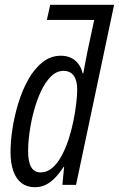

<svg xmlns="http://www.w3.org/2000/svg" viewBox="-20 -780 501 810"><path d="M127 9.8Q94.2 9.8 71.3 -7.3Q48.3 -24.4 36.4 -57.9Q24.4 -91.3 24.4 -139.2Q24.4 -183.6 32.7 -237.5Q41 -291.5 57.6 -345.7Q74.2 -399.9 99.6 -445.1Q125 -490.2 159.4 -517.6Q193.8 -544.9 236.8 -544.9Q260.7 -544.9 279.3 -536.1Q297.9 -527.3 310.5 -510.7Q323.2 -494.1 328.6 -470.7H331.5Q334.5 -487.8 337.6 -504.6Q340.8 -521.5 344 -537.6Q347.2 -553.7 350.1 -568.4L377.4 -695.8H177.7L191.9 -759.8H461.4L300.8 0H243.2L250.5 -76.2H248.5Q230.5 -48.8 211.9 -29.5Q193.4 -10.3 172.6 -0.2Q151.9 9.8 127 9.8ZM150.9 -52.7Q178.7 -52.7 200.7 -71.8Q222.7 -90.8 240 -122.8Q257.3 -154.8 269.8 -193.4Q282.2 -231.9 290 -271.2Q297.9 -310.5 301.8 -345Q305.7 -379.4 305.7 -401.9Q305.7 -439.9 291.3 -460.4Q276.9 -481 247.6 -481Q218.8 -481 195.1 -457.5Q171.4 -434.1 153.3 -395.8Q135.3 -357.4 123 -312Q110.8 -266.6 104.7 -222.2Q98.6 -177.7 98.6 -142.6Q98.6 -96.7 111.8 -74.7Q125 -52.7 150.9 -52.7Z"/></svg>

Font: Open Sans Condensed
Style: Italic
Weight: 400
Width: 3
Italic angle: -12°
Designer: Monotype Design Team
Foundry: Monotype Imaging Inc.
Version: Version 3.000